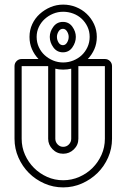

<svg xmlns="http://www.w3.org/2000/svg" viewBox="-20 -799 582 833"><path d="M254 -779Q283 -779 309.5 -768.5Q336 -758 356 -739Q376 -720 388 -694.5Q400 -669 400 -639Q400 -610 389.5 -586Q379 -562 361 -543H435Q448 -543 457 -534Q466 -525 466 -512V-197Q466 -154 449 -115.5Q432 -77 403 -48.5Q374 -20 335.5 -3Q297 14 254 14Q211 14 172.5 -3Q134 -20 105.5 -48.5Q77 -77 60 -115.5Q43 -154 43 -197V-512Q43 -525 52 -534Q61 -543 74 -543H147Q129 -562 118.5 -586Q108 -610 108 -639Q108 -669 120 -694.5Q132 -720 152.5 -738.5Q173 -757 199 -768Q225 -779 254 -779ZM189 -512H74V-197Q74 -160 88.5 -127.5Q103 -95 127.5 -70.5Q152 -46 184.5 -31.5Q217 -17 254 -17Q291 -17 324 -31.5Q357 -46 381.5 -70.5Q406 -95 420.5 -127.5Q435 -160 435 -197V-512H320V-197Q320 -170 300.5 -151Q281 -132 254 -132Q227 -132 208 -151.5Q189 -171 189 -197ZM254 -748Q231 -748 210.5 -739.5Q190 -731 174 -716.5Q158 -702 148.5 -682Q139 -662 139 -639Q139 -615 148.5 -594.5Q158 -574 174 -559.5Q190 -545 210.5 -536.5Q231 -528 254 -528Q277 -528 298 -536.5Q319 -545 334.5 -559.5Q350 -574 359.5 -594.5Q369 -615 369 -639Q369 -663 359.5 -683Q350 -703 334.5 -717.5Q319 -732 298 -740Q277 -748 254 -748ZM254 -162Q269 -162 279 -172.5Q289 -183 289 -197V-501Q273 -497 254 -497Q235 -497 220 -501V-197Q220 -183 230 -172.5Q240 -162 254 -162ZM253 -704Q279 -704 294 -683Q309 -662 309 -639Q309 -615 294 -593.5Q279 -572 253 -572Q227 -572 211.5 -593.5Q196 -615 196 -639Q196 -662 211.5 -683Q227 -704 253 -704ZM253 -674Q241 -674 234 -662.5Q227 -651 227 -639Q227 -626 234 -614.5Q241 -603 253 -603Q264 -603 271 -614.5Q278 -626 278 -639Q278 -651 271 -662.5Q264 -674 253 -674Z"/></svg>

Font: Lichte PostBus
Style: Regular
Weight: 400
Designer: Peter Wiegel
Version: Version 1.001